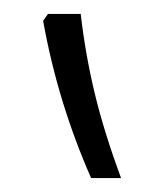

<svg xmlns="http://www.w3.org/2000/svg" viewBox="-20 -834 228 276"><path d="M96 -814Q103 -754 116.5 -698.5Q130 -643 154 -578H111Q63 -687 42 -804L49 -814Z"/></svg>

Font: Noto Sans Armenian Light
Style: Regular
Weight: 300
Designer: Monotype Design team
Foundry: Monotype Imaging Inc.
Version: Version 1.000